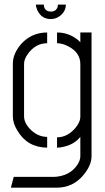

<svg xmlns="http://www.w3.org/2000/svg" viewBox="-20 -656 466 853"><path d="M139.6 -635.7H174.8Q174.8 -612.3 196.3 -605.5Q202.1 -604.5 206.1 -604.5Q229.5 -604.5 236.3 -626Q237.3 -631.8 237.3 -635.7H272.5Q272.5 -605.5 246.1 -585Q227.5 -571.3 206.1 -571.3Q164.1 -571.3 145.5 -611.3Q139.6 -625 139.6 -635.7ZM28.3 177.7 41 129.9H219.7Q288.1 127 322.3 78.1Q336.9 57.6 336.9 38.1V-47.9Q310.5 -14.6 262.7 -3.9Q248 0 233.4 0V-45.9Q278.3 -45.9 313.5 -85.9Q336.9 -112.3 336.9 -138.7V-371.1Q336.9 -423.8 281.2 -451.2Q255.9 -463.9 233.4 -463.9V-511.7Q285.2 -511.7 326.2 -478.5Q333 -472.7 336.9 -467.8V-511.7H386.7V38.1Q386.7 79.1 349.6 123Q303.7 176.8 235.4 177.7ZM37.1 -138.7V-375Q38.1 -420.9 77.1 -463.9Q123 -511.7 189.5 -511.7V-463.9Q137.7 -463.9 103.5 -416Q86.9 -392.6 86.9 -372.1V-139.6Q86.9 -106.4 121.1 -75.2Q152.3 -47.9 189.5 -47.9V0Q101.6 -1 57.6 -75.2Q37.1 -108.4 37.1 -138.7Z"/></svg>

Font: Post No Bills Jaffna
Style: Regular
Weight: 400
Designer: Kosala Senevirathne, Siva Puranthara, Lasantha Premarathna, Tharique Azeez
Foundry: Mooniak
Version: Version 1.220 ; ttfautohint (v1.6)